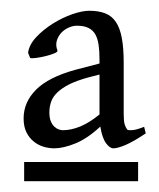

<svg xmlns="http://www.w3.org/2000/svg" viewBox="-20 -623 296 357"><path d="M251 -375Q228.5 -359.9 213.6 -353.5Q198.7 -347.2 190.9 -347.2Q184.1 -347.2 177 -356.9Q169.9 -366.7 166.5 -387.7Q143.1 -365.7 120.4 -356.4Q97.7 -347.2 81.1 -347.2Q71.3 -347.2 61.3 -350.1Q51.3 -353 43 -359.6Q34.7 -366.2 29.3 -376.7Q23.9 -387.2 23.9 -402.8Q23.9 -433.1 47.1 -456.3Q70.3 -479.5 120.1 -493.2L165 -504.9V-513.2Q165 -528.3 163.3 -539.8Q161.6 -551.3 157.2 -559.1Q152.8 -566.9 144.5 -571Q136.2 -575.2 123 -575.2Q115.7 -575.2 107.9 -571.8Q100.1 -568.4 94.2 -562.3Q88.4 -556.2 85.7 -547.6Q83 -539.1 86.9 -528.8Q87.4 -526.4 80.8 -523.7Q74.2 -521 65.4 -518.8Q56.6 -516.6 48.1 -515.4Q39.6 -514.2 36.1 -515.1L32.2 -524.9Q34.2 -540 47.6 -554.2Q61 -568.4 78.6 -579.3Q96.2 -590.3 114.7 -596.7Q133.3 -603 146 -603Q163.6 -603 175.8 -598.1Q188 -593.3 195.6 -582Q203.1 -570.8 206.5 -552.2Q210 -533.7 210 -506.8V-411.1Q210 -397.5 211.9 -391.4Q213.9 -385.3 216.8 -381.8Q219.2 -380.4 226.8 -381.1Q234.4 -381.8 248 -387.2ZM24.9 -286.1V-321.8H236.8V-286.1ZM165 -410.2V-484.4L144 -479Q122.6 -473.1 108.6 -466.1Q94.7 -459 86.4 -450.9Q78.1 -442.9 75 -433.6Q71.8 -424.3 71.8 -414.1Q71.8 -403.8 74.5 -397.5Q77.1 -391.1 81.1 -387.5Q85 -383.8 89.4 -382.3Q93.8 -380.9 97.2 -380.9Q112.3 -380.9 129.4 -387.9Q146.5 -395 165 -410.2Z"/></svg>

Font: Gentium Plus Am
Style: Regular
Weight: 400
Designer: J. Victor Gaultney, Annie Olsen, Iska Routamaa, Becca Hirsbrunner
Foundry: SIL International
Version: Version 5.000